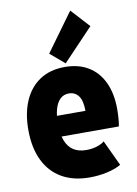

<svg xmlns="http://www.w3.org/2000/svg" viewBox="-91 -871 669 938"><g transform="rotate(-10 244.0 -402.5)"><path d="M277.3 7.8Q196.3 7.8 139.2 -25.4Q82 -58.6 51.8 -121.3Q21.5 -184.1 21.5 -272.5Q21.5 -355.5 48.3 -416.7Q75.2 -478 126.2 -511.5Q177.2 -544.9 250 -544.9Q317.9 -544.9 366.5 -515.4Q415 -485.8 440.9 -430.4Q466.8 -375 466.8 -297.9Q466.8 -272.9 464.8 -249.3Q462.9 -225.6 460 -212.9H158.2V-316.4H312.5Q312.5 -367.2 294.9 -390.6Q277.3 -414.1 247.1 -414.1Q220.7 -414.1 203.4 -397Q186 -379.9 177.5 -349.1Q168.9 -318.4 168.9 -277.3Q168.9 -228.5 181.4 -195.1Q193.8 -161.6 219.2 -144.3Q244.6 -127 284.2 -127Q313.5 -127 338.6 -135.3Q363.8 -143.6 374 -154.3L433.6 -27.3Q407.2 -11.2 364.7 -1.7Q322.3 7.8 277.3 7.8ZM257.8 -561.5 186.5 -622.1 324.2 -811.5 408.2 -719.7Z"/></g></svg>

Font: Reddit Sans Condensed Black
Style: Regular
Weight: 900
Designer: Stephen Hutchings
Foundry: Reddit
Version: Version 1.014